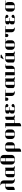

<svg xmlns="http://www.w3.org/2000/svg" viewBox="4091 -4823 1040 9262"><g transform="rotate(-90 4611.0 -192.0)"><path d="M77.1 0V-308.1Q77.1 -372.6 122.1 -416Q167 -460.9 231 -460.9H384.8V-596.2Q384.8 -627 361.8 -649.9Q340.3 -671.4 308.1 -672.9V-691.9H384.8Q449.2 -691.9 494.1 -647Q538.1 -601.6 538.1 -538.1V-96.2Q538.1 -64.9 561 -42Q582.5 -20.5 615.2 -19V0H538.1Q473.6 0 430.2 -44.9Q384.8 -90.3 384.8 -153.8V-441.9H308.1Q231 -441.9 231 -422.9V-77.1Q231 -44.9 186 -22Q142.6 0 77.1 0Z M691.9 -77.1V-308.1Q691.9 -371.6 736.8 -416.5Q781.2 -460.9 845.7 -460.9H999.5Q1036.1 -460.9 1064.9 -448.2Q1102.5 -461.9 1152.8 -460.9V-96.2Q1152.8 -64 1175.8 -42Q1198.7 -20 1230 -19V0H1152.8Q1105 0 1067.9 -24.9Q1031.7 0 922.9 0H845.7Q781.7 0 736.8 -22Q691.9 -43.9 691.9 -77.1ZM845.7 -38.1Q845.7 -19 922.9 -19Q999.5 -19 999.5 -38.1V-422.9Q999.5 -441.9 922.9 -441.9Q845.7 -441.9 845.7 -422.9Z M1306.6 -538.1Q1306.6 -602.1 1351.6 -647Q1396.5 -691.9 1460.4 -691.9H1614.3Q1678.2 -691.9 1723.1 -647Q1767.6 -602.5 1767.6 -538.1V-153.8Q1767.6 -89.8 1722.7 -44.9Q1677.7 0 1614.3 0H1460.4Q1396.5 0 1351.6 -44.9Q1306.6 -89.8 1306.6 -153.8ZM1460.4 -38.1Q1460.4 -19 1537.6 -19Q1614.3 -19 1614.3 -38.1V-441.9H1460.4ZM1460.4 -460.9H1614.3V-653.8Q1614.3 -672.9 1537.6 -672.9Q1460.4 -672.9 1460.4 -653.8Z M1921.4 -308.1Q1921.4 -371.6 1966.3 -416.5Q2010.7 -460.9 2075.2 -460.9H2229Q2293 -460.9 2337.9 -416Q2382.3 -371.6 2382.3 -308.1V-153.8Q2382.3 -89.8 2337.4 -44.9Q2292.5 0 2229 0H2075.2V231Q2075.2 262.7 2029.8 285.6Q1984.9 308.1 1921.4 308.1ZM2075.2 -38.1Q2075.2 -19 2152.3 -19Q2229 -19 2229 -38.1V-422.9Q2229 -441.9 2152.3 -441.9Q2075.2 -441.9 2075.2 -422.9Z M2536.1 -308.1Q2536.1 -371.6 2581.1 -416.5Q2625.5 -460.9 2689.9 -460.9H2843.8Q2907.7 -460.9 2952.6 -416Q2997.1 -371.6 2997.1 -308.1V-153.8Q2997.1 -89.8 2952.1 -44.9Q2907.2 0 2843.8 0H2689.9Q2626 0 2581.1 -44.9Q2536.1 -89.8 2536.1 -153.8ZM2689.9 -38.1Q2689.9 -19 2767.1 -19Q2843.8 -19 2843.8 -38.1V-422.9Q2843.8 -441.9 2767.1 -441.9Q2689.9 -441.9 2689.9 -422.9Z M3073.7 -441.9V-460.9H3304.7V-38.1Q3304.7 -19 3381.8 -19Q3458.5 -19 3458.5 -38.1V-384.8Q3458.5 -416.5 3503.9 -439Q3548.3 -460.9 3611.8 -460.9V-96.2Q3611.8 -64 3634.8 -42Q3657.7 -20 3689 -19V0H3611.8Q3564 0 3526.9 -24.9Q3490.7 0 3381.8 0H3304.7V231Q3304.7 262.7 3259.3 285.6Q3214.4 308.1 3150.9 308.1V-441.9Z M3765.6 -77.1V-172.9Q3765.6 -218.3 3843.3 -240.2Q3765.6 -262.7 3765.6 -308.1V-384.8Q3765.6 -417 3810.5 -439Q3855.5 -460.9 3919.4 -460.9H4073.2Q4137.7 -460.9 4182.1 -438.5Q4226.6 -416 4226.6 -384.3Q4226.6 -353 4204.1 -330.6Q4181.6 -308.1 4149.4 -308.1Q4117.7 -308.1 4095.7 -330.1Q4073.2 -352.5 4073.2 -384.8V-422.9Q4073.2 -441.9 3996.6 -441.9Q3919.4 -441.9 3919.4 -422.9V-269Q3919.4 -250 3996.6 -250H4073.2V-231H3996.6Q3919.4 -231 3919.4 -210.9V-38.1Q3919.4 -19 3996.6 -19Q4073.2 -19 4073.2 -38.1V-77.1Q4073.2 -108.4 4095.7 -130.9Q4118.7 -153.3 4149.4 -153.8Q4181.6 -153.8 4204.6 -130.9Q4226.6 -108.4 4226.6 -76.7Q4226.6 -45.4 4181.6 -22.5Q4137.2 0 4073.2 0H3919.4Q3855.5 0 3810.5 -22Q3765.6 -43.9 3765.6 -77.1Z M4380.4 -384.8V-460.9H4918.5V-441.9H4764.2V-96.2Q4764.2 -64 4787.1 -42Q4810.1 -20 4841.3 -19V0H4764.2Q4700.7 0 4655.8 -44.9Q4611.3 -89.4 4611.3 -153.8V-441.9H4534.2V-384.8Q4534.2 -353 4511.2 -330.1Q4489.3 -308.1 4457 -308.1Q4425.3 -308.1 4402.3 -330.1Q4380.4 -350.6 4380.4 -384.8Z M4995.1 -77.1V-308.1Q4995.1 -371.6 5040 -416.5Q5084.5 -460.9 5148.9 -460.9H5302.7Q5339.4 -460.9 5368.2 -448.2Q5405.8 -461.9 5456.1 -460.9V-96.2Q5456.1 -64 5479 -42Q5502 -20 5533.2 -19V0H5456.1Q5408.2 0 5371.1 -24.9Q5335 0 5226.1 0H5148.9Q5085 0 5040 -22Q4995.1 -43.9 4995.1 -77.1ZM5148.9 -38.1Q5148.9 -19 5226.1 -19Q5302.7 -19 5302.7 -38.1V-422.9Q5302.7 -441.9 5226.1 -441.9Q5148.9 -441.9 5148.9 -422.9Z M5532.7 -441.9V-460.9H5763.7V-19H5840.8Q5917.5 -19 5917.5 -38.1V-384.8Q5917.5 -416.5 5962.9 -439Q6007.3 -460.9 6070.8 -460.9H6147.9V-441.9H6070.8V-153.8Q6070.8 -89.8 6025.9 -44.9Q5981 0 5917.5 0H5609.9V-441.9Z M6224.6 -77.1V-308.1Q6224.6 -371.6 6269.5 -416.5Q6314 -460.9 6378.4 -460.9H6532.2Q6568.8 -460.9 6597.7 -448.2Q6630.9 -460 6685.5 -460.9V-96.2Q6685.5 -64 6708.5 -42Q6731.4 -20 6762.7 -19V0H6685.5Q6637.7 0 6600.6 -24.9Q6564.5 0 6455.6 0H6378.4Q6314.5 0 6269.5 -22Q6224.6 -43.9 6224.6 -77.1ZM6378.4 -38.1Q6378.4 -19 6455.6 -19Q6532.2 -19 6532.2 -38.1V-422.9Q6532.2 -441.9 6455.6 -441.9Q6378.4 -441.9 6378.4 -422.9ZM6378.4 -527.8 6455.6 -682.1H6571.3Q6587.4 -682.1 6598.6 -670.9Q6609.4 -660.2 6609.4 -644Z M6839.4 -153.8V-308.1Q6839.4 -372.6 6884.3 -416Q6929.2 -460.9 6993.2 -460.9H7377.4V-441.9H7222.2Q7300.3 -397.9 7300.3 -308.1V-153.8Q7300.3 -89.8 7255.4 -44.9Q7210.4 0 7147 0H6993.2Q6929.2 0 6884.3 -44.9Q6839.4 -89.8 6839.4 -153.8ZM6993.2 -38.1Q6993.2 -19 7070.3 -19Q7147 -19 7147 -38.1V-441.9H7070.3Q6993.2 -441.9 6993.2 -422.9Z M7454.1 -384.8V-460.9H7992.2V-441.9H7837.9V-96.2Q7837.9 -64 7860.8 -42Q7883.8 -20 7915 -19V0H7837.9Q7774.4 0 7729.5 -44.9Q7685.1 -89.4 7685.1 -153.8V-441.9H7607.9V-384.8Q7607.9 -353 7585 -330.1Q7563 -308.1 7530.8 -308.1Q7499 -308.1 7476.1 -330.1Q7454.1 -350.6 7454.1 -384.8Z M8068.8 -77.1V-172.9Q8068.8 -218.3 8146.5 -240.2Q8068.8 -262.7 8068.8 -308.1V-384.8Q8068.8 -417 8113.8 -439Q8158.7 -460.9 8222.7 -460.9H8376.5Q8440.9 -460.9 8485.4 -438.5Q8529.8 -416 8529.8 -384.3Q8529.8 -353 8507.3 -330.6Q8484.9 -308.1 8452.6 -308.1Q8420.9 -308.1 8398.9 -330.1Q8376.5 -352.5 8376.5 -384.8V-422.9Q8376.5 -441.9 8299.8 -441.9Q8222.7 -441.9 8222.7 -422.9V-269Q8222.7 -250 8299.8 -250H8376.5V-231H8299.8Q8222.7 -231 8222.7 -210.9V-38.1Q8222.7 -19 8299.8 -19Q8376.5 -19 8376.5 -38.1V-77.1Q8376.5 -108.4 8398.9 -130.9Q8421.9 -153.3 8452.6 -153.8Q8484.9 -153.8 8507.8 -130.9Q8529.8 -108.4 8529.8 -76.7Q8529.8 -45.4 8484.9 -22.5Q8440.4 0 8376.5 0H8222.7Q8158.7 0 8113.8 -22Q8068.8 -43.9 8068.8 -77.1Z M8683.6 -153.8V-308.1Q8683.6 -372.6 8728.5 -416Q8773.4 -460.9 8837.4 -460.9H9221.7V-441.9H9066.4Q9144.5 -397.9 9144.5 -308.1V-153.8Q9144.5 -89.8 9099.6 -44.9Q9054.7 0 8991.2 0H8837.4Q8773.4 0 8728.5 -44.9Q8683.6 -89.8 8683.6 -153.8ZM8837.4 -38.1Q8837.4 -19 8914.6 -19Q8991.2 -19 8991.2 -38.1V-441.9H8914.6Q8837.4 -441.9 8837.4 -422.9Z"/></g></svg>

Font: Hjet
Style: Regular
Weight: 400
Designer: T. Christopher White
Version: Version 1.2